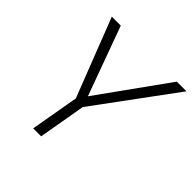

<svg xmlns="http://www.w3.org/2000/svg" viewBox="-185 -862 1014 1014"><g transform="rotate(45 321.5 -355.5)"><path d="M85 0ZM293 -324.2 570.3 -710.9H642.6L314 -264.6L268.1 0H208.5L255.9 -271L85 -710.9H151.9Z"/></g></svg>

Font: Roboto Light
Style: Italic
Weight: 300
Italic angle: -12°
Designer: Google
Version: Version 2.134; 2016; ttfautohint (v1.6)